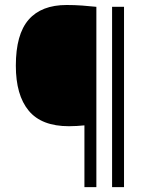

<svg xmlns="http://www.w3.org/2000/svg" viewBox="-20 -768 612 788"><path d="M326.5 0V-253.5Q310.5 -252 295.5 -251Q280.5 -250 263 -250Q150.5 -250 97.8 -313.8Q45 -377.5 45 -498.5Q45 -627 97.5 -687.2Q150 -747.5 253.5 -747.5Q286.5 -747.5 317.5 -745.2Q348.5 -743 375.5 -740V0ZM440 0V-740H489V0Z"/></svg>

Font: Encode Sans SemiCondensed Light
Style: Regular
Weight: 300
Width: 4
Designer: Multiple Designers
Foundry: Impallari Type
Version: Version 3.002